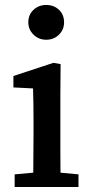

<svg xmlns="http://www.w3.org/2000/svg" viewBox="-20 -753 372 773"><path d="M39 0V-51L149 -61H189L296 -51V0ZM113 0Q114 -30 114 -67Q114 -104 114.5 -143Q115 -182 115 -215V-267Q115 -304 114.5 -334.5Q114 -365 113 -397L34 -401V-447L195 -500L224 -495L223 -369V-215Q223 -182 223 -143Q223 -104 223.5 -67Q224 -30 224 0ZM166 -593Q136 -593 115 -613.5Q94 -634 94 -663Q94 -694 115 -713.5Q136 -733 166 -733Q197 -733 217.5 -713.5Q238 -694 238 -663Q238 -634 217.5 -613.5Q197 -593 166 -593Z"/></svg>

Font: Source Serif 4 Medium
Style: Regular
Weight: 500
Designer: Frank Grießhammer
Foundry: Adobe Systems Incorporated
Version: Version 4.004;hotconv 1.0.116;makeotfexe 2.5.65601